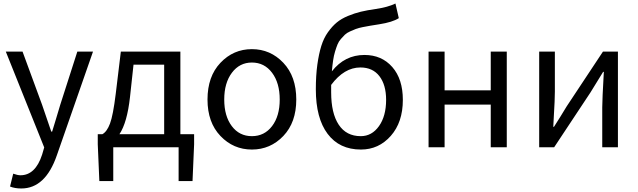

<svg xmlns="http://www.w3.org/2000/svg" viewBox="-20 -836 3620 1090"><path d="M101 234Q64 234 37 223L55 150Q80 159 96 159Q181 159 219 42L231 1L13 -543H108L219 -241Q257 -128 271 -89H276Q282 -108 298 -161Q314 -214 322 -241L419 -543H508L303 45Q238 234 101 234Z M718 -285Q702 -140 658 -74H912V-469H738ZM623 0V192H544L535 -17V-74H561Q587 -88 604.5 -134.5Q622 -181 637 -303L666 -543H1004V-74H1082V-17L1073 192H994V0Z M1158 -271Q1158 -402 1231.5 -479.5Q1305 -557 1410 -557Q1515 -557 1588.5 -479.5Q1662 -402 1662 -271Q1662 -141 1588.5 -64Q1515 13 1410 13Q1305 13 1231.5 -64Q1158 -141 1158 -271ZM1410 -481Q1340 -481 1296.5 -423Q1253 -365 1253 -271Q1253 -177 1296 -120Q1339 -63 1410 -63Q1481 -63 1524.5 -120Q1568 -177 1568 -271Q1568 -365 1524.5 -423Q1481 -481 1410 -481Z M1860 -312Q1860 -193 1903 -128Q1946 -63 2028 -63Q2091 -63 2131.5 -120Q2172 -177 2172 -269Q2172 -354 2134 -403.5Q2096 -453 2026 -453Q1934 -453 1860 -354ZM2029 13Q1907 13 1840 -76Q1773 -165 1773 -329Q1773 -407 1781.5 -468.5Q1790 -530 1804 -575Q1818 -620 1842 -653.5Q1866 -687 1892 -708.5Q1918 -730 1955.5 -745.5Q1993 -761 2028.5 -769.5Q2064 -778 2113 -785Q2182 -795 2225 -816L2244 -733Q2209 -710 2132 -698Q2100 -693 2082 -690Q2064 -687 2039 -682Q2014 -677 2000 -671.5Q1986 -666 1967 -657.5Q1948 -649 1938 -639Q1928 -629 1915.5 -615Q1903 -601 1896 -583.5Q1889 -566 1882 -543Q1875 -520 1871 -492.5Q1867 -465 1864 -431Q1937 -524 2049 -524Q2147 -524 2207 -455.5Q2267 -387 2267 -269Q2267 -142 2198.5 -64.5Q2130 13 2029 13Z M2413 0V-543H2504V-323H2766V-543H2857V0H2766V-242H2504V0Z M3041 0V-543H3130V-316Q3130 -291 3128.5 -258Q3127 -225 3124.5 -183Q3122 -141 3121 -116H3125Q3161 -172 3197 -232L3403 -543H3488V0H3399V-227Q3399 -268 3408 -428H3404Q3346 -334 3332 -311L3126 0Z"/></svg>

Font: Noto Sans SC
Style: Regular
Weight: 400
Designer: Ryoko NISHIZUKA  (kana, bopomofo & ideographs); Paul D. Hunt (Latin, Greek & Cyrillic); Sandoll Communications , Soo-you
Foundry: Adobe
Version: Version 2.002;hotconv 1.0.116;makeotfexe 2.5.65601